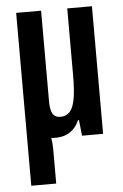

<svg xmlns="http://www.w3.org/2000/svg" viewBox="-52 -565 507 790"><g transform="rotate(-5 201.5 -170.0)"><path d="M45 187V-527H148V-152Q148 -136 150 -124Q152 -112 156.5 -103Q161 -94 169.5 -89.5Q178 -85 190 -85Q213 -85 228 -101Q243 -117 249.5 -153.5Q256 -190 256 -249V-527H358V0H271L264 -65H260Q249 -40 233 -26Q217 -12 199.5 -6.5Q182 -1 163 -1Q159 -1 154 -1Q149 -1 144 -2Q146 8 147 21.5Q148 35 148 44V187Z"/></g></svg>

Font: Archivo SemiBold ExtraCondensed
Style: Regular
Weight: 600
Width: 2
Version: Version 2.001